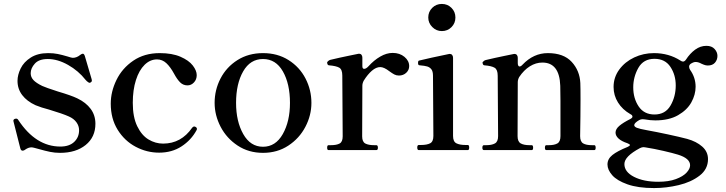

<svg xmlns="http://www.w3.org/2000/svg" viewBox="-20 -763 3689 976"><path d="M95 3Q86 3 83 -10L49 -144L48 -149Q48 -156 56 -159Q58 -160 62 -160Q69 -160 73 -153Q162 -18 287 -18Q332 -18 357 -41.5Q382 -65 382 -101Q382 -123 368.5 -141.5Q355 -160 330 -171Q299 -185 229 -206Q190 -216 161 -228Q117 -248 93 -279.5Q69 -311 69 -352Q69 -382 85 -415Q101 -448 136.5 -470.5Q172 -493 225 -493Q252 -493 274 -488.5Q296 -484 323 -476Q344 -469 350 -469Q370 -469 388 -484Q396 -490 401 -490Q407 -490 411 -479L446 -360Q447 -357 447 -353Q447 -347 439 -343Q437 -342 433 -342Q420 -350 415 -357Q379 -403 326 -433Q273 -463 223 -463Q178 -463 157 -439.5Q136 -416 136 -391Q136 -371 150 -356Q164 -341 195 -326Q212 -318 274 -298Q342 -278 373 -263Q417 -242 441 -209.5Q465 -177 465 -134Q465 -66 415.5 -26Q366 14 285 14Q259 14 234.5 9Q210 4 175 -6Q168 -8 156.5 -11Q145 -14 140 -14Q125 -14 109 -3Q102 3 95 3Z M543 -236Q543 -297 572 -356.5Q601 -416 657.5 -454.5Q714 -493 792 -493Q855 -493 897.5 -474.5Q940 -456 960 -430Q980 -404 980 -381Q980 -359 966 -344Q952 -329 933 -329Q911 -329 895.5 -344.5Q880 -360 865 -388Q846 -423 825.5 -442Q805 -461 778 -461Q743 -461 715 -433.5Q687 -406 671 -356Q655 -306 655 -240Q655 -168 677.5 -121.5Q700 -75 735 -54Q770 -33 809 -33Q901 -33 957 -114Q962 -120 967 -120Q970 -120 974 -118Q981 -114 981 -108Q981 -104 979 -101Q952 -51 903 -19Q854 13 789 13Q726 13 669.5 -17Q613 -47 578 -103.5Q543 -160 543 -236Z M1071 -240Q1071 -306 1101 -364Q1131 -422 1187 -457.5Q1243 -493 1317 -493Q1391 -493 1447 -457.5Q1503 -422 1533 -364Q1563 -306 1563 -240Q1563 -177 1532.5 -118.5Q1502 -60 1446 -23Q1390 14 1317 14Q1244 14 1188 -23Q1132 -60 1101.5 -118.5Q1071 -177 1071 -240ZM1454 -240Q1454 -337 1418 -400Q1382 -463 1317 -463Q1252 -463 1216 -400Q1180 -337 1180 -240Q1180 -146 1216.5 -81.5Q1253 -17 1317 -17Q1381 -17 1417.5 -81.5Q1454 -146 1454 -240Z M2060 -427Q2060 -407 2045 -393Q2030 -379 2008 -379Q1995 -379 1984.5 -384.5Q1974 -390 1959 -401Q1932 -422 1913 -422Q1892 -422 1870.5 -403.5Q1849 -385 1829 -353Q1822 -340 1822 -327L1821 -70Q1821 -42 1837 -33.5Q1853 -25 1882 -25H1893Q1901 -25 1901 -12Q1901 0 1893 0H1650Q1643 0 1643 -12Q1643 -25 1650 -25H1662Q1691 -25 1706.5 -33.5Q1722 -42 1722 -70L1720 -379Q1720 -410 1704.5 -419Q1689 -428 1652 -431Q1643 -432 1643 -447Q1651 -457 1660 -459Q1680 -464 1705.5 -469.5Q1731 -475 1755 -480Q1782 -485 1799 -489L1805 -490Q1813 -490 1817.5 -484.5Q1822 -479 1822 -470V-427Q1822 -413 1831 -413Q1841 -413 1853 -426Q1881 -457 1913 -475.5Q1945 -494 1976 -494Q2012 -494 2036 -474Q2060 -454 2060 -427Z M2157 -674Q2157 -703 2177 -723Q2197 -743 2226 -743Q2255 -743 2275 -723Q2295 -703 2295 -674Q2295 -645 2275 -625Q2255 -605 2226 -605Q2198 -605 2177.5 -625.5Q2157 -646 2157 -674ZM2109 0Q2101 0 2101 -13Q2101 -26 2109 -26H2120Q2150 -26 2166.5 -34.5Q2183 -43 2183 -72L2181 -378Q2181 -400 2173 -410.5Q2165 -421 2152 -425Q2139 -429 2114 -431Q2108 -431 2106.5 -434.5Q2105 -438 2105 -444Q2105 -448 2106 -451Q2107 -454 2110 -455Q2131 -460 2175 -470Q2219 -480 2260 -488L2266 -489Q2274 -489 2278.5 -483.5Q2283 -478 2283 -469V-72Q2283 -43 2300 -34.5Q2317 -26 2346 -26H2358Q2365 -26 2365 -13Q2365 0 2358 0Z M3001 -25Q3008 -25 3008 -12Q3008 0 3001 0H2757Q2750 0 2750 -12Q2750 -25 2757 -25H2770Q2798 -25 2813.5 -34Q2829 -43 2829 -71V-251L2828 -327Q2824 -445 2737 -445Q2704 -445 2673.5 -426Q2643 -407 2619 -371Q2612 -358 2612 -345L2611 -71Q2611 -43 2627 -34Q2643 -25 2672 -25H2683Q2690 -25 2690 -12Q2690 0 2683 0H2440Q2432 0 2432 -12Q2432 -25 2440 -25H2452Q2480 -25 2496 -34Q2512 -43 2512 -71L2510 -378Q2510 -409 2494.5 -418.5Q2479 -428 2442 -431Q2433 -432 2433 -447Q2441 -456 2450 -458Q2470 -463 2495.5 -468.5Q2521 -474 2545 -479Q2572 -484 2589 -488L2595 -489Q2603 -489 2607.5 -483.5Q2612 -478 2612 -469V-442Q2612 -434 2614.5 -429.5Q2617 -425 2621 -425Q2628 -425 2636 -434Q2692 -493 2765 -493Q2845 -493 2886 -448.5Q2927 -404 2930 -341Q2931 -320 2931 -256Q2931 -176 2929 -71Q2929 -43 2944.5 -34Q2960 -25 2989 -25Z M3490 -438Q3483 -432 3483 -424Q3483 -416 3488 -408Q3516 -369 3516 -322Q3516 -282 3494.5 -243Q3473 -204 3427 -177.5Q3381 -151 3311 -151Q3286 -151 3258 -156Q3254 -157 3247 -157Q3238 -157 3230 -153Q3204 -138 3204 -127Q3204 -119 3217 -113.5Q3230 -108 3269 -101Q3314 -93 3374.5 -80Q3435 -67 3473 -57Q3520 -44 3549.5 -18Q3579 8 3579 46Q3579 97 3536 130Q3493 163 3430 178Q3367 193 3305 193Q3223 193 3169.5 174Q3116 155 3092 127.5Q3068 100 3068 73Q3068 45 3093 25Q3118 5 3170 -16Q3182 -21 3182 -26Q3182 -30 3169 -35Q3139 -45 3124 -59Q3109 -73 3109 -89Q3109 -107 3128.5 -123.5Q3148 -140 3184 -158Q3195 -164 3195 -170Q3195 -178 3184 -183Q3144 -206 3121.5 -242Q3099 -278 3099 -321Q3099 -370 3128 -409.5Q3157 -449 3204 -471Q3251 -493 3304 -493Q3380 -493 3439 -455Q3446 -450 3452 -450Q3460 -450 3467 -460Q3487 -491 3513.5 -510.5Q3540 -530 3571 -530Q3598 -530 3612.5 -514Q3627 -498 3627 -479Q3627 -459 3614.5 -444.5Q3602 -430 3578 -430Q3568 -430 3558 -434Q3548 -438 3546 -439Q3530 -448 3516 -448Q3505 -448 3490 -438ZM3415 -329Q3415 -382 3388 -423Q3361 -464 3307 -464Q3251 -464 3225 -418Q3199 -372 3199 -319Q3199 -263 3226.5 -222Q3254 -181 3307 -181Q3362 -181 3388.5 -226.5Q3415 -272 3415 -329ZM3426 23Q3400 15 3352.5 4Q3305 -7 3260 -14Q3257 -15 3251 -15Q3243 -15 3233 -10Q3154 32 3154 71Q3154 111 3203 136Q3252 161 3326 161Q3379 161 3415.5 147.5Q3452 134 3470 114.5Q3488 95 3488 77Q3488 42 3426 23Z"/></svg>

Font: Shippori Mincho B1 SemiBold
Style: Regular
Weight: 600
Designer: FONTDASU
Foundry: FONTDASU / Google Inc. / but / Adobe
Version: Version 3.110; ttfautohint (v1.8.3)